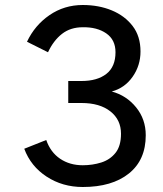

<svg xmlns="http://www.w3.org/2000/svg" viewBox="-20 -735 653 768"><path d="M311 13Q230 13 166.5 -28.5Q103 -70 77 -140L165 -175Q182 -126 220.5 -100Q259 -74 311 -74Q350 -74 385 -85Q420 -96 442 -123.5Q464 -151 464 -200Q464 -256 421.5 -289.5Q379 -323 306 -323H253V-411H306Q369 -411 405.5 -439.5Q442 -468 442 -526Q442 -576 405 -601.5Q368 -627 311 -626Q262 -626 228 -599.5Q194 -573 172 -526L88 -568Q119 -634 178 -674.5Q237 -715 311 -715Q375 -715 427 -693.5Q479 -672 510.5 -631Q542 -590 542 -529Q542 -473 510.5 -428Q479 -383 427 -369Q486 -353 524.5 -305.5Q563 -258 563 -194Q563 -95 495.5 -41Q428 13 311 13Z"/></svg>

Font: Zen Kaku Gothic Antique Medium
Style: Regular
Weight: 500
Designer: Yoshimichi Ohira
Foundry: Positype
Version: Version 1.002